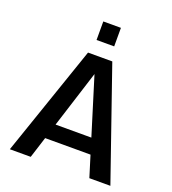

<svg xmlns="http://www.w3.org/2000/svg" viewBox="-162 -1048 1049 1169"><g transform="rotate(20 362.5 -463.0)"><path d="M36.6 0 282.7 -715.8H439.9L688 0H551.8L357.9 -627.4H371.1L171.9 0ZM164.1 -137.2 190.9 -236.3H534.7L560.5 -137.2ZM305.2 -805.7V-925.8H419.4V-805.7Z"/></g></svg>

Font: Monda SemiBold
Style: Regular
Weight: 600
Designer: Vernon Adams
Foundry: Vernon Adams
Version: Version 2.200